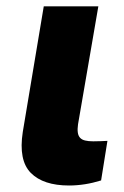

<svg xmlns="http://www.w3.org/2000/svg" viewBox="-20 -565 381 591"><path d="M50.1 -158.7 114.7 -545.5H282.7L220.2 -182.5Q218 -167.3 219.5 -157.1Q220.9 -147 226.4 -141Q231.9 -134.9 242 -132.5Q252.1 -130 267 -130Q282 -130 291.4 -130.5Q300.8 -131 310.7 -131.4L291.2 -9.6Q241.1 6 192.5 6Q113.3 6 74.9 -32.7Q36.6 -71.4 50.1 -158.7Z"/></svg>

Font: Inter P Extra Bold
Style: Italic
Weight: 800
Italic angle: 9.39999°
Designer: Rasmus Andersson
Foundry: rsms
Version: Version 3.018;git-588b23468